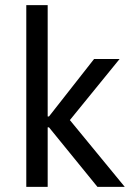

<svg xmlns="http://www.w3.org/2000/svg" viewBox="-20 -725 506 745"><path d="M82 0V-705H165V-273H170L345 -496H444L234 -238L238 -275L464 0H358L170 -231H165V0Z"/></svg>

Font: Nunito Sans 7pt Condensed
Style: Regular
Weight: 400
Width: 3
Designer: Vernon Adams
Foundry: Vernon Adams
Version: Version 3.101;gftools[0.9.27]